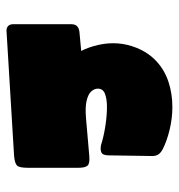

<svg xmlns="http://www.w3.org/2000/svg" viewBox="0 -524 547 587"><g transform="rotate(90 273.5 -230.5)"><path d="M76 23Q66 24 60 18.5Q54 13 54 3V-175Q54 -187 60.5 -193Q67 -199 79 -200L176 -209L169 -158Q130 -199 117 -259Q104 -319 126 -374Q141 -411 167.5 -435.5Q194 -460 230 -472Q266 -484 307 -484Q342 -484 377 -475.5Q412 -467 437 -454Q448 -448 452.5 -440.5Q457 -433 457 -423L455 -290Q455 -271 446 -267Q437 -263 423 -266Q398 -274 366 -279Q334 -284 307 -284Q283 -284 267 -278Q251 -272 251 -256Q251 -246 259 -236.5Q267 -227 287 -222Q307 -217 342 -220L457 -230Q480 -232 486.5 -224.5Q493 -217 493 -196V-42Q493 -16 486 -9Q479 -2 456 0Z"/></g></svg>

Font: Rubik Black
Style: Regular
Weight: 900
Designer: Hubert and Fischer
Foundry: Hubert and Fischer
Version: Version 2.300;gftools[0.9.30]